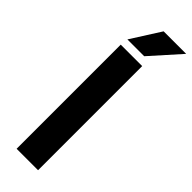

<svg xmlns="http://www.w3.org/2000/svg" viewBox="-300 -915 927 927"><g transform="rotate(45 164.0 -451.5)"><path d="M219.2 0H72.8V-710.9H219.2ZM173.8 -902.8H327.6L192.4 -751.5H77.6Z"/></g></svg>

Font: RobotoDraft
Style: Bold
Weight: 700
Version: Version 2.001150; 2014